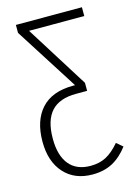

<svg xmlns="http://www.w3.org/2000/svg" viewBox="-112 -583 600 846"><g transform="rotate(-15 188.0 -160.0)"><path d="M337.9 94.2 366.2 118.2Q334.5 160.2 295.4 181.2Q256.3 202.1 204.1 202.1Q122.1 202.1 74.5 149.2Q26.9 96.2 26.9 5.9Q26.9 -90.3 75.9 -144.3Q125 -198.2 222.2 -198.2H230L46.9 -485.8V-522H348.1V-481.9H96.2L274.9 -196.8V-160.2H225.1Q147.9 -160.2 111.1 -119.4Q74.2 -78.6 74.2 4.9Q74.2 81.5 107.7 122.3Q141.1 163.1 205.1 163.1Q245.6 163.1 276.1 147Q306.6 130.9 337.9 94.2Z"/></g></svg>

Font: Fira Sans Compressed ExtraLight
Style: Regular
Weight: 250
Width: 1
Designer: Carrois Corporate & Edenspiekermann AG
Foundry: Carrois Corporate GbR & Edenspiekermann AG
Version: Version 4.203;PS 004.203;hotconv 1.0.88;makeotf.lib2.5.64775